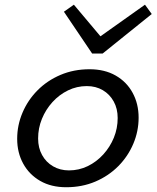

<svg xmlns="http://www.w3.org/2000/svg" viewBox="-20 -771 657 806"><path d="M356 -480.3Q419.3 -480.3 465.5 -453.9Q511.8 -427.5 536.8 -381.3Q561.9 -335.2 561.9 -277Q561.9 -220 539.6 -167.4Q517.4 -114.8 476.7 -73.6Q435.9 -32.5 380.2 -8.7Q324.4 15 258 15Q195 15 149 -11.4Q102.9 -37.8 77.5 -83.9Q52.1 -130.1 52.1 -188.2Q52.1 -245.3 74.4 -297.8Q96.6 -350.4 137.3 -391.6Q178.1 -432.8 233.8 -456.5Q289.6 -480.3 356 -480.3ZM269.5 -55.7Q311.5 -55.7 348.4 -73.6Q385.3 -91.6 413.7 -122.8Q442 -154 458 -193.1Q474 -232.3 474 -275.6Q474 -315 457.3 -345.1Q440.7 -375.2 411.6 -392.4Q382.5 -409.6 344.5 -409.6Q302.5 -409.6 265.6 -391.6Q228.7 -373.7 200.3 -342.5Q172 -311.3 156 -272.1Q140 -233 140 -189.6Q140 -150.3 156.7 -120.2Q173.3 -90 202.8 -72.8Q232.2 -55.7 269.5 -55.7ZM617 -712.2 410.9 -546.3H380.1L386.9 -608.1L588.6 -751.3ZM248.3 -721.8 290.1 -751.3 410.5 -608.1 397.5 -546.3H366.8Z"/></svg>

Font: Intel One Mono Light
Style: Italic
Weight: 300
Italic angle: -16°
Monospace: yes
Designer: Fred Shallcrass
Foundry: Frere-Jones Type LLC
Version: Version 1.004